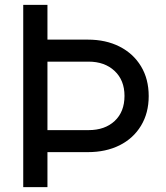

<svg xmlns="http://www.w3.org/2000/svg" viewBox="-20 -765 680 785"><path d="M75 -745H174V-603H339Q413 -603 469 -574.5Q525 -546 556.5 -494Q588 -442 588 -372Q588 -303 556.5 -251Q525 -199 469 -171Q413 -143 339 -143H174V0H75ZM342 -233Q409 -233 449 -270.5Q489 -308 489 -373Q489 -437 448.5 -475Q408 -513 342 -513H174V-233Z"/></svg>

Font: Eudoxus Sans Medium
Style: Regular
Weight: 500
Designer: Stijn de Vries
Foundry: tokotype
Version: Version 2.005